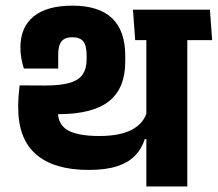

<svg xmlns="http://www.w3.org/2000/svg" viewBox="-20 -676 789 696"><path d="M659 -568H510.5V0H659ZM480 -530.5H749L741 -641H472ZM462 -641 470 -530.5H699L690.5 -641ZM66.5 -427.5H191V-478Q191 -511 203 -526Q215 -541 243 -541Q269.5 -541 281.8 -526Q294 -511 294 -474.5V-460.5Q294 -428 280.2 -407Q266.5 -386 233.5 -376Q200.5 -366 143.5 -366L51 -366.5L109.5 -262H189.5Q315.5 -262 374.8 -308.8Q434 -355.5 434 -452.5V-473Q434 -565 386 -610.2Q338 -655.5 243 -655.5Q150 -655.5 102 -616.5Q54 -577.5 54 -504Q54 -485.5 57.2 -465.5Q60.5 -445.5 66.5 -427.5ZM46 -289V-286Q46 -172.5 111 -116.2Q176 -60 301.5 -60Q364 -60 405 -73.5Q446 -87 470 -112.2Q494 -137.5 505 -172H521L513 -271Q500.5 -228 457.5 -205.5Q414.5 -183 340.5 -183Q263 -183 226.5 -203.5Q190 -224 190 -270.5V-332.5L51 -366.5Q48.5 -344.5 47.2 -325.5Q46 -306.5 46 -289Z"/></svg>

Font: Anek Devanagari
Style: Bold
Weight: 700
Designer: Kailash Malviya (Devanagari) & Yesha Goshar (Latin)
Foundry: Ek Type
Version: Version 1.003